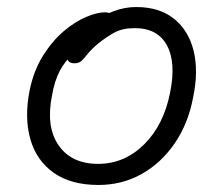

<svg xmlns="http://www.w3.org/2000/svg" viewBox="-20 -514 631 546"><path d="M260 12Q182 12 133 -22.5Q84 -57 66.5 -117.5Q49 -178 64 -256Q76 -314 102.5 -356Q129 -398 161.5 -425.5Q194 -453 225.5 -466Q257 -479 278 -479Q286 -479 291 -477Q296 -475 298.5 -470.5Q301 -466 299 -458Q295 -442 287 -429.5Q279 -417 256 -405Q216 -385 190.5 -363Q165 -341 150 -312.5Q135 -284 128 -243Q110 -154 146.5 -101Q183 -48 259 -48Q334 -48 390 -103.5Q446 -159 464 -252Q481 -337 454.5 -385.5Q428 -434 363 -434Q329 -434 306.5 -422Q284 -410 259 -390Q240 -374 230 -361.5Q220 -349 212.5 -341.5Q205 -334 192 -334Q179 -334 174 -341Q169 -348 172 -363Q176 -383 194.5 -406Q213 -429 241 -449Q269 -469 301.5 -481.5Q334 -494 367 -494Q433 -494 474.5 -461Q516 -428 530.5 -370Q545 -312 529 -236Q515 -162 476.5 -106Q438 -50 382.5 -19Q327 12 260 12Z"/></svg>

Font: Shantell Sans Light
Style: Italic
Weight: 300
Italic angle: -11°
Designer: Stephen Nixon, Anya Danilova, Shantell Martin
Foundry: Arrow Type
Version: Version 1.008;[ac192a2d6]